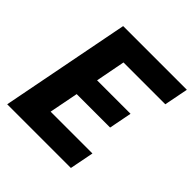

<svg xmlns="http://www.w3.org/2000/svg" viewBox="-194 -876 1021 1021"><g transform="rotate(45 317.0 -365.0)"><path d="M13.5 0H492.5L519 -135.5H204.5L236.5 -299.5H488L513 -428H261.5L293.5 -594.5H608L634.5 -730H155.5Z"/></g></svg>

Font: Monaspace Neon ExtraBold
Style: Italic
Weight: 800
Italic angle: -11°
Designer: Riley Cran & the Lettermatic Team
Foundry: Lettermatic
Version: Version 1.200 (Monaspace Neon)